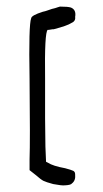

<svg xmlns="http://www.w3.org/2000/svg" viewBox="-20 -641 311 580"><path d="M161.1 -621.1Q185.5 -621.1 194.3 -618.2Q210.9 -611.3 207 -589.8Q209 -577.1 195.3 -571.3Q183.6 -563.5 142.6 -552.7Q137.7 -552.7 133.8 -551.8Q129.9 -550.8 127.4 -550.8Q125 -550.8 124 -550.8Q114.3 -543 116.2 -403.3Q116.2 -294.9 116.2 -284.2Q116.2 -255.9 117.2 -198.2L119.1 -152.3L125 -149.4Q139.6 -139.6 176.8 -132.8Q195.3 -127.9 201.2 -125Q207 -122.1 207 -114.3Q209 -95.7 197.3 -86.9Q194.3 -82 175.8 -81.1Q166 -80.1 140.6 -85Q119.1 -90.8 111.3 -94.7Q103.5 -98.6 87.9 -112.3L69.3 -127V-159.2Q71.3 -214.8 69.3 -404.3Q66.4 -566.4 74.2 -585.9Q75.2 -594.7 109.4 -605.5Q115.2 -606.4 127.4 -610.8Q139.6 -615.2 141.6 -615.2Q146.5 -616.2 153.3 -618.7Q160.2 -621.1 161.1 -621.1Z"/></svg>

Font: JasonHandwriting3
Style: Regular
Weight: 400
Version: Version 1.24.9